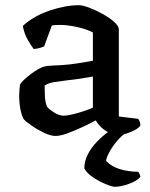

<svg xmlns="http://www.w3.org/2000/svg" viewBox="-20 -520 580 740"><path d="M194 4Q175 4 149 -8.5Q123 -21 101 -36.5Q79 -52 72 -60Q65 -70 59.5 -95Q54 -120 54 -151Q54 -163 55 -173.5Q56 -184 57 -194Q59 -199 69.5 -209.5Q80 -220 95.5 -232Q111 -244 126.5 -253Q142 -262 153 -264Q160 -266 177.5 -267Q195 -268 217 -269Q231 -270 246 -271.5Q261 -273 276.5 -275.5Q292 -278 307.5 -280.5Q323 -283 338 -286V-395Q313 -408 276.5 -416Q240 -424 211 -424Q202 -424 194 -423.5Q186 -423 180 -422L150 -341Q146 -340 137.5 -336.5Q129 -333 110 -331Q101 -342 87 -366.5Q73 -391 68 -420Q88 -439 114.5 -454Q141 -469 170.5 -479Q200 -489 229 -494.5Q258 -500 283 -500Q299 -500 325 -490Q351 -480 377 -465.5Q403 -451 420.5 -435Q438 -419 438 -407V-71L513 -62Q515 -59 518 -52.5Q521 -46 521 -36Q515 -27 500 -19Q485 -11 468.5 -5.5Q452 0 440 0Q421 0 402.5 -8Q384 -16 370.5 -29Q357 -42 349 -56Q327 -44 297 -30Q267 -16 239.5 -6Q212 4 194 4ZM226 -74Q237 -74 258.5 -79Q280 -84 302.5 -91.5Q325 -99 338 -105V-225Q316 -221 290 -217Q264 -213 243 -211Q217 -208 191 -204Q165 -200 152 -190Q152 -174 153 -150.5Q154 -127 161 -109Q169 -99 188.5 -86.5Q208 -74 226 -74ZM422 200Q416 200 400 194.5Q384 189 364.5 179Q345 169 328.5 156Q312 143 305 129Q305 102 318 76Q331 50 353 27Q375 4 400 -14L475 -15Q447 3 428 27Q409 51 399 71Q389 91 389 100Q409 122 442.5 132Q476 142 513 142Q515 145 518 151Q521 157 521 162Q507 178 476 189Q445 200 422 200Z"/></svg>

Font: Texturina Medium
Style: Regular
Weight: 500
Designer: Guillermo Torres Carreño
Foundry: Omnibus-Type
Version: Version 1.003